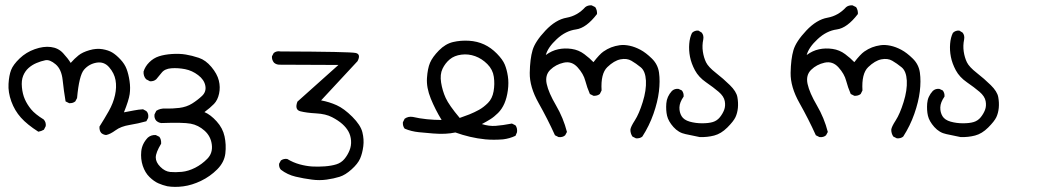

<svg xmlns="http://www.w3.org/2000/svg" viewBox="-20 -416 4040 736"><path d="M386.7 101.6Q376 100.6 368.2 93.8Q360.4 85 361.3 69.3Q379.9 40 397 9.8Q414.1 -20.5 420.9 -51.3Q427.7 -82 422.9 -108.9Q418 -135.7 398.4 -158.2Q378.9 -180.7 350.1 -175.8Q321.3 -170.9 302.2 -148.9Q283.2 -127 275.4 -40L268.6 -27.3Q258.8 -19.5 245.1 -20.5L231.4 -27.3Q224.6 -67.4 220.2 -108.9Q215.8 -150.4 193.4 -169.4Q170.9 -188.5 153.8 -185.1Q136.7 -181.6 119.6 -174.3Q102.5 -167 89.4 -155.3Q76.2 -143.6 68.8 -125.5Q61.5 -107.4 64 -81.5Q66.4 -55.7 75.2 -35.6Q84 -15.6 99.1 2.9Q114.3 21.5 147.5 42Q157.2 52.7 155.3 67.4L148.4 81.1Q138.7 86.9 127 88.9Q84 61.5 60.1 34.7Q36.1 7.8 23.4 -27.3Q10.7 -62.5 12.7 -94.7Q14.6 -127 22.5 -147.5Q30.3 -168 55.2 -191.9Q80.1 -215.8 113.3 -227.5Q146.5 -239.3 174.8 -235.8Q203.1 -232.4 221.7 -212.4Q240.2 -192.4 251 -174.8Q265.6 -191.4 280.8 -203.6Q295.9 -215.8 322.8 -223.6Q349.6 -231.4 372.6 -227.5Q395.5 -223.6 410.2 -214.8Q424.8 -206.1 441.4 -188.5Q458 -170.9 465.3 -151.4Q472.7 -131.8 476.6 -105.5Q480.5 -79.1 477.1 -55.2Q473.6 -31.2 455.1 14.6Q476.6 10.7 493.7 7.3Q510.7 3.9 528.3 2.9L541 9.8Q550.8 19.5 547.9 36.1L541 48.8Q509.8 57.6 476.6 63Q443.4 68.4 422.9 83.5Q402.3 98.6 386.7 101.6Z M621.1 297.9Q603.5 293.9 586.9 286.6Q570.3 279.3 553.2 262.7Q536.1 246.1 527.3 219.7Q518.6 193.4 521.5 164.1Q524.4 134.8 546.9 111.3Q559.6 100.6 577.1 101.6L590.8 108.4Q598.6 118.2 597.7 134.8Q577.1 168.9 577.1 187.5Q577.1 206.1 594.7 223.6Q612.3 241.2 632.3 243.2Q652.3 245.1 677.2 242.7Q702.1 240.2 728 227.1Q753.9 213.9 774.9 192.4Q795.9 170.9 792 138.7Q788.1 106.4 764.2 85Q740.2 63.5 710.9 58.1Q681.6 52.7 598.6 55.7Q587.9 54.7 579.1 46.9Q570.3 37.1 572.3 22.5L579.1 8.8Q593.8 -1 614.3 0Q639.6 1 667.5 -2.4Q695.3 -5.9 716.3 -19Q737.3 -32.2 754.4 -48.3Q771.5 -64.5 767.1 -87.4Q762.7 -110.4 739.7 -127.9Q716.8 -145.5 689.5 -150.9Q662.1 -156.2 636.7 -154.3Q611.3 -152.3 599.6 -137.2Q587.9 -122.1 579.1 -112.3Q569.3 -103.5 554.7 -104.5L540 -112.3Q529.3 -124 530.3 -141.6Q536.1 -161.1 552.2 -177.2Q568.4 -193.4 589.4 -200.2Q610.4 -207 639.2 -209Q668 -210.9 691.9 -207Q715.8 -203.1 742.2 -194.3Q768.6 -185.5 790.5 -159.2Q812.5 -132.8 818.8 -107.4Q825.2 -82 819.8 -57.1Q814.5 -32.2 800.3 -17.6Q786.1 -2.9 763.7 13.7Q787.1 23.4 810.5 49.3Q834 75.2 840.8 106.9Q847.7 138.7 843.8 172.4Q839.8 206.1 812.5 233.4Q785.2 260.7 750.5 277.3Q715.8 293.9 682.6 298.3Q649.4 302.7 621.1 297.9Z M1175.8 272.5Q1144.5 268.6 1113.3 261.2Q1082 253.9 1056.6 234.4Q1048.8 225.6 1049.8 211.9L1056.6 199.2Q1067.4 191.4 1081.1 193.4Q1103.5 207 1128.4 213.9Q1153.3 220.7 1176.3 222.2Q1199.2 223.6 1225.1 221.7Q1251 219.7 1269.5 213.9Q1288.1 208 1300.3 193.4Q1312.5 178.7 1319.8 160.6Q1327.1 142.6 1325.7 123Q1324.2 103.5 1315.9 88.4Q1307.6 73.2 1292.5 59.6Q1277.3 45.9 1252.9 33.2Q1228.5 20.5 1191.9 18.6Q1155.3 16.6 1131.8 10.7Q1108.4 4.9 1120.1 -26.4L1277.3 -167L1051.8 -168Q1039.1 -168 1030.3 -175.8Q1021.5 -186.5 1022.5 -200.2L1029.3 -212.9Q1040 -221.7 1055.7 -218.8Q1323.2 -217.8 1343.8 -212.9Q1364.3 -208 1350.6 -181.6L1210.9 -31.2Q1242.2 -25.4 1270.5 -12.7Q1298.8 0 1330.6 31.7Q1362.3 63.5 1369.1 90.8Q1376 118.2 1372.6 145Q1369.1 171.9 1360.4 191.9Q1351.6 211.9 1327.6 233.4Q1303.7 254.9 1281.7 261.7Q1259.8 268.6 1231.9 272.5Q1204.1 276.4 1175.8 272.5Z M1840.8 118.2Q1810.5 115.2 1781.7 108.4Q1752.9 101.6 1725.6 91.8Q1707 95.7 1686.5 96.7Q1666 97.7 1640.6 95.7Q1615.2 93.8 1585.9 90.8Q1556.6 87.9 1531.2 77.1Q1523.4 67.4 1524.4 52.7L1531.2 39.1Q1544.9 29.3 1562.5 32.2Q1587.9 38.1 1616.2 41Q1644.5 43.9 1672.9 43.9Q1648.4 3.9 1631.3 -38.1Q1614.3 -80.1 1616.7 -116.7Q1619.1 -153.3 1628.4 -175.3Q1637.7 -197.3 1662.6 -222.7Q1687.5 -248 1716.8 -254.9Q1746.1 -261.7 1777.8 -259.8Q1809.6 -257.8 1835.9 -245.6Q1862.3 -233.4 1884.8 -210.4Q1907.2 -187.5 1915 -168.5Q1922.9 -149.4 1926.8 -124Q1930.7 -98.6 1926.8 -69.8Q1922.9 -41 1913.6 -19.5Q1904.3 2 1889.2 17.1Q1874 32.2 1858.9 41.5Q1843.8 50.8 1827.1 59.6Q1854.5 68.4 1880.4 66.4Q1906.2 64.5 1942.4 57.6L1956.1 64.5Q1963.9 75.2 1961.9 90.8L1956.1 104.5Q1933.6 115.2 1908.2 118.2Q1872.1 121.1 1840.8 118.2ZM1779.3 22.5Q1798.8 14.6 1816.4 4.9Q1834 -4.9 1850.6 -21.5Q1867.2 -38.1 1872.1 -65.9Q1877 -93.8 1873 -121.6Q1869.1 -149.4 1848.1 -170.4Q1827.1 -191.4 1801.3 -200.7Q1775.4 -210 1748.5 -206.5Q1721.7 -203.1 1704.1 -188.5Q1686.5 -173.8 1676.3 -152.3Q1666 -130.9 1670.9 -99.6Q1675.8 -68.4 1688.5 -40.5Q1701.2 -12.7 1742.2 36.1Z M2418 114.3 2404.3 107.4Q2396.5 95.7 2396.5 81.1Q2397.5 70.3 2413.6 45.4Q2429.7 20.5 2443.8 -24.9Q2458 -70.3 2456.1 -106.9Q2454.1 -143.6 2436 -158.2Q2418 -172.9 2400.4 -183.1Q2382.8 -193.4 2358.4 -188.5Q2334 -183.6 2308.1 -158.7Q2282.2 -133.8 2286.1 -69.3L2279.3 -55.7Q2269.5 -47.9 2254.9 -48.8L2241.2 -55.7Q2230.5 -80.1 2223.6 -106.4Q2216.8 -132.8 2194.3 -157.7Q2171.9 -182.6 2141.1 -175.8Q2110.4 -168.9 2089.4 -148.4Q2068.4 -127.9 2075.7 -94.2Q2083 -60.5 2111.3 -12.2Q2139.6 36.1 2153.3 89.8L2146.5 102.5Q2136.7 111.3 2121.1 109.4L2107.4 102.5Q2079.1 40 2044.4 -21.5Q2009.8 -83 2010.7 -136.7Q2011.7 -190.4 2021.5 -223.6Q2031.2 -256.8 2070.8 -298.8Q2110.4 -340.8 2151.9 -348.1Q2193.4 -355.5 2223.6 -388.7Q2233.4 -396.5 2248 -395.5L2261.7 -388.7Q2269.5 -377 2268.6 -362.3Q2227.5 -308.6 2188 -303.2Q2148.4 -297.9 2114.3 -266.1Q2080.1 -234.4 2072.3 -205.1Q2094.7 -221.7 2119.6 -227.1Q2144.5 -232.4 2171.4 -228.5Q2198.2 -224.6 2219.7 -208.5Q2241.2 -192.4 2254.9 -177.7Q2278.3 -208 2293 -218.3Q2307.6 -228.5 2322.8 -234.4Q2337.9 -240.2 2355.5 -242.7Q2373 -245.1 2393.6 -240.7Q2414.1 -236.3 2435.1 -225.1Q2456.1 -213.9 2479 -191.4Q2502 -168.9 2506.3 -137.2Q2510.7 -105.5 2505.9 -65.4Q2501 -25.4 2484.9 20.5Q2468.8 66.4 2442.4 107.4Q2433.6 115.2 2418 114.3Z M2662.1 109.4Q2634.8 103.5 2607.9 98.1Q2581.1 92.8 2561.5 70.8Q2542 48.8 2537.1 27.8Q2532.2 6.8 2534.2 -19.5Q2536.1 -45.9 2555.7 -67.4Q2566.4 -77.1 2581.1 -75.2L2593.8 -69.3Q2601.6 -59.6 2600.6 -45.9Q2585 -23.4 2584.5 -4.4Q2584 14.6 2592.8 29.3Q2601.6 43.9 2624 50.3Q2646.5 56.6 2671.4 56.6Q2696.3 56.6 2712.4 51.8Q2728.5 46.9 2739.3 33.7Q2750 20.5 2755.9 5.4Q2761.7 -9.8 2758.3 -28.3Q2754.9 -46.9 2734.9 -64Q2714.8 -81.1 2686.5 -100.6Q2658.2 -120.1 2644 -146.5Q2629.9 -172.9 2625 -198.2Q2620.1 -223.6 2622.1 -248Q2624 -272.5 2632.8 -290Q2642.6 -299.8 2657.2 -298.8L2669.9 -291Q2678.7 -280.3 2675.8 -264.6Q2670.9 -241.2 2674.3 -218.3Q2677.7 -195.3 2686.5 -177.2Q2695.3 -159.2 2724.1 -136.7Q2752.9 -114.3 2777.8 -89.8Q2802.7 -65.4 2806.6 -43.9Q2810.5 -22.5 2808.6 -2.4Q2806.6 17.6 2799.3 33.2Q2792 48.8 2768.1 72.8Q2744.1 96.7 2717.8 103.5Q2691.4 110.4 2662.1 109.4Z M3418 114.3 3404.3 107.4Q3396.5 95.7 3396.5 81.1Q3397.5 70.3 3413.6 45.4Q3429.7 20.5 3443.8 -24.9Q3458 -70.3 3456.1 -106.9Q3454.1 -143.6 3436 -158.2Q3418 -172.9 3400.4 -183.1Q3382.8 -193.4 3358.4 -188.5Q3334 -183.6 3308.1 -158.7Q3282.2 -133.8 3286.1 -69.3L3279.3 -55.7Q3269.5 -47.9 3254.9 -48.8L3241.2 -55.7Q3230.5 -80.1 3223.6 -106.4Q3216.8 -132.8 3194.3 -157.7Q3171.9 -182.6 3141.1 -175.8Q3110.4 -168.9 3089.4 -148.4Q3068.4 -127.9 3075.7 -94.2Q3083 -60.5 3111.3 -12.2Q3139.6 36.1 3153.3 89.8L3146.5 102.5Q3136.7 111.3 3121.1 109.4L3107.4 102.5Q3079.1 40 3044.4 -21.5Q3009.8 -83 3010.7 -136.7Q3011.7 -190.4 3021.5 -223.6Q3031.2 -256.8 3070.8 -298.8Q3110.4 -340.8 3151.9 -348.1Q3193.4 -355.5 3223.6 -388.7Q3233.4 -396.5 3248 -395.5L3261.7 -388.7Q3269.5 -377 3268.6 -362.3Q3227.5 -308.6 3188 -303.2Q3148.4 -297.9 3114.3 -266.1Q3080.1 -234.4 3072.3 -205.1Q3094.7 -221.7 3119.6 -227.1Q3144.5 -232.4 3171.4 -228.5Q3198.2 -224.6 3219.7 -208.5Q3241.2 -192.4 3254.9 -177.7Q3278.3 -208 3293 -218.3Q3307.6 -228.5 3322.8 -234.4Q3337.9 -240.2 3355.5 -242.7Q3373 -245.1 3393.6 -240.7Q3414.1 -236.3 3435.1 -225.1Q3456.1 -213.9 3479 -191.4Q3502 -168.9 3506.3 -137.2Q3510.7 -105.5 3505.9 -65.4Q3501 -25.4 3484.9 20.5Q3468.8 66.4 3442.4 107.4Q3433.6 115.2 3418 114.3Z M3662.1 109.4Q3634.8 103.5 3607.9 98.1Q3581.1 92.8 3561.5 70.8Q3542 48.8 3537.1 27.8Q3532.2 6.8 3534.2 -19.5Q3536.1 -45.9 3555.7 -67.4Q3566.4 -77.1 3581.1 -75.2L3593.8 -69.3Q3601.6 -59.6 3600.6 -45.9Q3585 -23.4 3584.5 -4.4Q3584 14.6 3592.8 29.3Q3601.6 43.9 3624 50.3Q3646.5 56.6 3671.4 56.6Q3696.3 56.6 3712.4 51.8Q3728.5 46.9 3739.3 33.7Q3750 20.5 3755.9 5.4Q3761.7 -9.8 3758.3 -28.3Q3754.9 -46.9 3734.9 -64Q3714.8 -81.1 3686.5 -100.6Q3658.2 -120.1 3644 -146.5Q3629.9 -172.9 3625 -198.2Q3620.1 -223.6 3622.1 -248Q3624 -272.5 3632.8 -290Q3642.6 -299.8 3657.2 -298.8L3669.9 -291Q3678.7 -280.3 3675.8 -264.6Q3670.9 -241.2 3674.3 -218.3Q3677.7 -195.3 3686.5 -177.2Q3695.3 -159.2 3724.1 -136.7Q3752.9 -114.3 3777.8 -89.8Q3802.7 -65.4 3806.6 -43.9Q3810.5 -22.5 3808.6 -2.4Q3806.6 17.6 3799.3 33.2Q3792 48.8 3768.1 72.8Q3744.1 96.7 3717.8 103.5Q3691.4 110.4 3662.1 109.4Z"/></svg>

Font: NaikaiFont
Style: Regular
Weight: 400
Version: Version 1.67